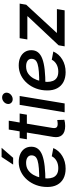

<svg xmlns="http://www.w3.org/2000/svg" viewBox="732 -1532 812 2315"><g transform="rotate(-90 1137.5 -374.0)"><path d="M261.2 11.7Q192.9 11.7 143.3 -14.4Q93.8 -40.5 67.1 -90.3Q40.5 -140.1 41 -210Q41 -281.2 64 -343.3Q86.9 -405.3 127.9 -452.6Q168.9 -500 223.9 -526.9Q278.8 -553.7 342.8 -553.7Q397.5 -553.7 438.7 -535.2Q480 -516.6 503.2 -482.7Q526.4 -448.7 526.4 -401.4Q526.4 -354 500.5 -321.3Q474.6 -288.6 422.1 -269Q369.6 -249.5 289.6 -240.7Q209.5 -231.9 101.1 -231.9L114.3 -306.2Q205.1 -306.2 264.9 -310.8Q324.7 -315.4 359.1 -326.2Q393.6 -336.9 408 -355.2Q422.4 -373.5 422.4 -400.4Q422.4 -430.2 397.9 -447.5Q373.5 -464.8 332 -464.8Q279.8 -464.8 243.9 -439.7Q208 -414.6 186 -375Q164.1 -335.4 154.1 -291.3Q144 -247.1 144 -209Q144 -172.4 155.5 -142.1Q167 -111.8 194.6 -94.2Q222.2 -76.7 268.6 -76.7Q317.9 -76.7 355.5 -97.7Q393.1 -118.7 411.6 -155.3L510.3 -136.7Q481 -68.8 414.6 -28.6Q348.1 11.7 261.2 11.7ZM311 -621.1 402.8 -760.3H513.7L392.6 -621.1Z M926.8 -542.5 912.6 -455.6H616.2L630.4 -542.5ZM733.4 -673.8H840.3L752.9 -146.5Q747.6 -113.3 759 -98.6Q770.5 -84 801.8 -84Q810.5 -84 824.5 -85.7Q838.4 -87.4 848.6 -89.4L851.1 -3.4Q834.5 1.5 814.7 3.9Q794.9 6.3 775.9 6.3Q700.7 6.3 667 -31.2Q633.3 -68.8 644.5 -137.2Z M941.4 0 1031.2 -542.5H1138.2L1048.3 0ZM1099.1 -626.5Q1071.3 -626.5 1054.7 -645.3Q1038.1 -664.1 1042.5 -689.9Q1046.9 -716.8 1069.8 -735.4Q1092.8 -753.9 1120.1 -753.9Q1148.4 -753.9 1165 -735.4Q1181.6 -716.8 1177.2 -690.4Q1172.9 -664.1 1149.9 -645.3Q1127 -626.5 1099.1 -626.5Z M1425.3 11.7Q1356.9 11.7 1307.4 -14.4Q1257.8 -40.5 1231.2 -90.3Q1204.6 -140.1 1205.1 -210Q1205.1 -281.2 1228 -343.3Q1251 -405.3 1292 -452.6Q1333 -500 1387.9 -526.9Q1442.9 -553.7 1506.8 -553.7Q1561.5 -553.7 1602.8 -535.2Q1644 -516.6 1667.2 -482.7Q1690.4 -448.7 1690.4 -401.4Q1690.4 -354 1664.6 -321.3Q1638.7 -288.6 1586.2 -269Q1533.7 -249.5 1453.6 -240.7Q1373.5 -231.9 1265.1 -231.9L1278.3 -306.2Q1369.1 -306.2 1429 -310.8Q1488.8 -315.4 1523.2 -326.2Q1557.6 -336.9 1572 -355.2Q1586.4 -373.5 1586.4 -400.4Q1586.4 -430.2 1562 -447.5Q1537.6 -464.8 1496.1 -464.8Q1443.8 -464.8 1408 -439.7Q1372.1 -414.6 1350.1 -375Q1328.1 -335.4 1318.1 -291.3Q1308.1 -247.1 1308.1 -209Q1308.1 -172.4 1319.6 -142.1Q1331.1 -111.8 1358.6 -94.2Q1386.2 -76.7 1432.6 -76.7Q1481.9 -76.7 1519.5 -97.7Q1557.1 -118.7 1575.7 -155.3L1674.3 -136.7Q1645 -68.8 1578.6 -28.6Q1512.2 11.7 1425.3 11.7Z M1736.8 0 1749.5 -73.2 2098.6 -444.8 2099.1 -449.7H1819.8L1835 -542.5H2252L2238.8 -463.9L1900.9 -97.7L1899.9 -93.3H2186L2170.9 0Z"/></g></svg>

Font: Inter 16pt Medium
Style: Italic
Weight: 500
Italic angle: -9.3988°
Version: Version 4.001;git-66647c0bb